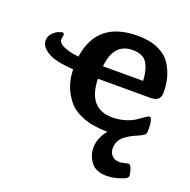

<svg xmlns="http://www.w3.org/2000/svg" viewBox="-123 -595 920 928"><g transform="rotate(20 337.0 -131.0)"><path d="M20 -301.8Q20 -323.7 35.4 -339.8Q50.8 -356 65.9 -360.8L82 -366.2Q93.3 -366.2 92.8 -354L89.8 -336.9Q85.9 -315.9 116.5 -301.5Q147 -287.1 195.8 -282.2Q223.6 -475.1 432.1 -475.1Q495.1 -475.1 538.6 -455.1Q582 -435.1 603.5 -401.1Q625 -367.2 633.5 -333Q642.1 -298.8 642.1 -259.8Q642.1 -213.9 594.2 -213.9H320.8Q324.7 -62 449.2 -62Q485.4 -62 516.6 -72Q547.9 -82 565.4 -94.5Q583 -106.9 597.4 -116.9Q611.8 -127 618.2 -127Q635.3 -127 634.8 -62Q634.8 -47.9 630.9 -43Q627 -38.1 615.2 -30.8Q610.4 -27.8 593.3 -20.5Q576.2 -13.2 563 -6.1Q549.8 1 534.9 12.5Q520 23.9 511.5 40Q502.9 56.2 502.9 76.2Q502.9 99.1 516.8 114Q530.8 128.9 556.2 128.9Q565.9 128.9 581.5 125Q597.2 121.1 600.1 121.1Q608.9 121.1 615 134.5Q621.1 147.9 623 161.1L625 173.8Q625 186 608.9 192.9Q563 212.9 521 212.9Q463.9 212.9 439 179.4Q414.1 146 414.1 106Q414.1 59.1 451.2 11.2Q377 11.2 324.5 -9.3Q272 -29.8 244.9 -64.9Q217.8 -100.1 205.8 -136.5Q193.8 -172.9 192.9 -215.8Q97.7 -221.7 58.8 -246.3Q20 -271 20 -301.8ZM323.2 -278.8H529.8Q526.9 -336.9 506.3 -369.4Q485.8 -401.9 432.1 -401.9Q335.4 -401.9 323.2 -278.8Z"/></g></svg>

Font: CMU Sans Serif
Style: Bold
Weight: 700
Version: Version 0.7.0